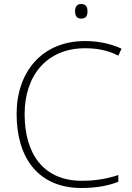

<svg xmlns="http://www.w3.org/2000/svg" viewBox="-20 -929 658 959"><path d="M385 -909C363 -909 355 -893 355 -873C355 -851 363 -836 385 -836C410 -836 417 -851 417 -873C417 -893 410 -909 385 -909ZM405 -688C461 -688 517 -679 571 -651L587 -686C532 -711 471 -724 405 -724C189 -724 63 -569 63 -360C63 -138 173 10 387 10C466 10 525 -3 571 -21V-55C521 -38 463 -26 389 -26C199 -26 103 -158 103 -359C103 -551 213 -688 405 -688Z"/></svg>

Font: Noto Sans Myanmar ExtraLight
Style: Regular
Weight: 200
Designer: Monotype Design Team
Foundry: Monotype Imaging Inc.
Version: Version 2.107